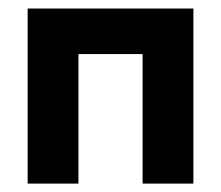

<svg xmlns="http://www.w3.org/2000/svg" viewBox="-20 -437 526 457"><path d="M45.8 0V-416.7H440.3V0H319.4V-308.3H166.7V0Z"/></svg>

Font: Afacad Flux
Style: Bold
Weight: 700
Designer: Kristian Moeller
Foundry: Dicotype
Version: Version 1.100